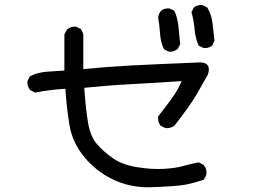

<svg xmlns="http://www.w3.org/2000/svg" viewBox="-20 -759 1040 782"><path d="M585 3.9Q506.8 3.9 439.5 -28.3Q372.1 -60.5 323.2 -119.6Q274.4 -178.7 262.7 -251Q251 -323.2 246.1 -397.5Q212.9 -395.5 182.6 -391.6Q152.3 -387.7 123 -381.8L103.5 -391.6Q89.8 -407.2 91.8 -428.7L101.6 -448.2Q132.8 -463.9 168.9 -466.8Q205.1 -469.7 242.2 -471.7V-619.1L252.9 -638.7Q268.6 -652.3 290 -650.4L309.6 -640.6L319.3 -621.1V-477.5Q418.9 -487.3 511.7 -492.2Q604.5 -497.1 796.9 -504.9Q842.8 -502.9 826.2 -454.1Q802.7 -413.1 779.3 -372.1Q755.9 -331.1 690.4 -247.1Q674.8 -235.4 653.3 -237.3L633.8 -247.1Q622.1 -262.7 624 -284.2Q663.1 -335 684.6 -365.2Q706.1 -395.5 719.7 -428.7Q604.5 -420.9 510.7 -416Q417 -411.1 323.2 -401.4Q329.1 -313.5 338.9 -257.8Q348.6 -202.1 374.5 -172.4Q400.4 -142.6 439 -115.2Q477.5 -87.9 538.1 -78.1Q598.6 -68.4 647.5 -71.3Q696.3 -74.2 727.1 -83Q757.8 -91.8 789.1 -97.7L808.6 -87.9Q824.2 -70.3 820.3 -46.9L810.5 -27.3Q777.3 -15.6 740.7 -7.8Q704.1 0 585 3.9ZM674.8 -547.9Q659.2 -549.8 647.5 -559.6Q633.8 -588.9 631.8 -622.6Q629.9 -656.2 624 -687.5Q626 -703.1 635.7 -714.8Q649.4 -726.6 670.9 -724.6L690.4 -714.8Q704.1 -683.6 707 -649.4Q710 -615.2 713.9 -579.1L704.1 -559.6Q690.4 -549.8 674.8 -547.9ZM808.6 -563.5 789.1 -573.2Q775.4 -604.5 772.5 -640.1Q769.5 -675.8 759.8 -709L769.5 -728.5Q783.2 -740.2 804.7 -738.3L824.2 -728.5Q841.8 -699.2 845.7 -664.1Q849.6 -628.9 853.5 -592.8L843.8 -573.2Q830.1 -561.5 808.6 -563.5Z"/></svg>

Font: NaikaiFont
Style: Regular-Lite
Weight: 400
Version: Version 1.67